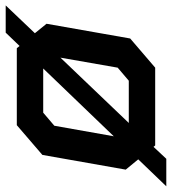

<svg xmlns="http://www.w3.org/2000/svg" viewBox="-14 -594 618 691"><g transform="rotate(-90 295.5 -249.0)"><path d="M521 -433 555 -391 502 -90 397 0H117L112 -6L69 40H-30L67 -61L30 -106L83 -406L190 -498H467L475 -488L523 -538H621ZM150 -149 394 -403H235L188 -363ZM433 -341 198 -95H350L397 -135Z"/></g></svg>

Font: Chakra Petch SemiBold
Style: Italic
Weight: 600
Italic angle: -10°
Designer: Katatrad Aksorn Co.,Ltd.
Foundry: Cadson Demak Co.,Ltd.
Version: Version 1.000; ttfautohint (v1.6)